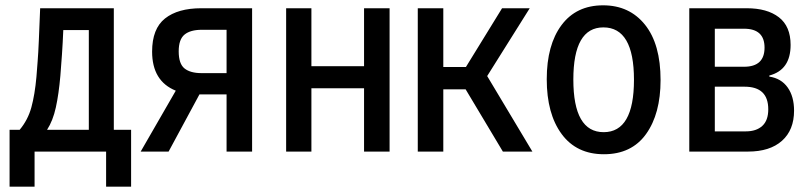

<svg xmlns="http://www.w3.org/2000/svg" viewBox="-20 -570 3040 722"><path d="M16 132V-82H54Q85 -119 98 -166.5Q111 -214 117 -281Q119 -308 121.5 -339Q124 -370 126 -417Q128 -464 131 -539H408V-82H473V132H379V0H110V132ZM207 -285Q201 -216 190 -166Q179 -116 157 -82H314V-457H218Q216 -409 213 -365Q210 -321 207 -285Z M509 0 641 -229Q552 -265 552 -376Q552 -462 600.5 -500.5Q649 -539 737 -539H928V0H832V-215H730L614 0ZM738 -295H832V-458H739Q696 -458 674 -440Q652 -422 652 -377Q652 -330 674 -312.5Q696 -295 738 -295Z M1056 0V-539H1151V-321H1349V-539H1445V0H1349V-238H1151V0Z M1551 0V-539H1647V-318H1732L1868 -539H1972L1812 -284L1982 0H1871L1731 -234H1647V0Z M2251 10Q2148 10 2092 -66Q2036 -142 2036 -272Q2036 -401 2091.5 -475.5Q2147 -550 2248 -550Q2347 -550 2405.5 -477Q2464 -404 2464 -269Q2464 -142 2409.5 -66Q2355 10 2251 10ZM2250 -73Q2364 -73 2364 -270Q2364 -467 2249 -467Q2136 -467 2136 -271Q2136 -73 2250 -73Z M2572 0V-539H2788Q2865 -539 2909 -505Q2953 -471 2953 -401Q2953 -307 2873 -286V-282Q2918 -275 2942 -241Q2966 -207 2966 -154Q2966 -81 2920.5 -40.5Q2875 0 2793 0ZM2668 -319H2778Q2855 -319 2855 -391Q2855 -462 2778 -462H2668ZM2668 -76H2785Q2824 -76 2846.5 -96.5Q2869 -117 2869 -159Q2869 -244 2780 -244H2668Z"/></svg>

Font: Noto Sans Mono ExtraCondensed Medium
Style: Regular
Weight: 500
Width: 2
Designer: Monotype Design Team
Foundry: Monotype Imaging Inc.
Version: Version 2.014